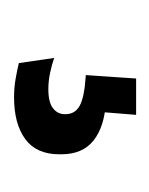

<svg xmlns="http://www.w3.org/2000/svg" viewBox="11 -61 218 280"><g transform="rotate(90 120.0 79.0)"><path d="M147.5 -10.5 142 57.5 104.5 35Q111 34 116.5 33.5Q122 33 128 33.5Q164.5 35.5 184.8 51.5Q205 67.5 205 98.5V101.5Q205 135 182.8 151.2Q160.5 167.5 122 167.5Q107.5 167.5 94.8 165.2Q82 163 72 160.5L64.5 109Q74.5 112.5 86.5 115Q98.5 117.5 110 117.5Q129 117.5 137.8 110.8Q146.5 104 146.5 93.5V92.5Q146.5 78.5 134.2 71.8Q122 65 91.5 63Q91.5 63 90.5 63Q89.5 63 89.5 63L94.5 -10.5Z"/></g></svg>

Font: Anek Latin Condensed Medium
Style: Regular
Weight: 500
Width: 3
Designer: Yesha Goshar
Foundry: Ek Type
Version: Version 1.003